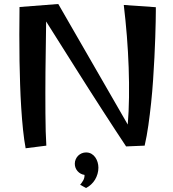

<svg xmlns="http://www.w3.org/2000/svg" viewBox="-20 -732 871 965"><path d="M763.2 -695.8Q763.2 -695.8 763.2 -676.3Q763.2 -656.7 762.5 -622.6Q761.7 -588.4 760.3 -542.2Q758.8 -496.1 756.1 -442.4Q753.4 -388.7 749.5 -330.6Q745.6 -272.5 739.5 -214.6Q733.4 -156.7 725.6 -101.8Q717.8 -46.9 707 0L613.8 3.9Q589.4 -32.7 559.1 -79.1Q528.8 -125.5 495.8 -176.5Q462.9 -227.5 429 -280.5Q395 -333.5 363.8 -383.3Q290 -500 211.9 -624Q209.5 -491.2 208.5 -371.1Q208 -319.8 208 -266.6Q208 -213.4 208.3 -164.1Q208.5 -114.7 209.7 -72.3Q210.9 -29.8 212.9 0L108.9 13.2Q101.1 -27.8 95.7 -80.1Q90.3 -132.3 86.7 -189.9Q83 -247.6 81.1 -307.4Q79.1 -367.2 78.1 -423.8Q76.2 -556.2 78.1 -696.8L272.9 -711.9L622.1 -106Q627.4 -169.4 628.4 -242.4Q629.4 -315.4 626.7 -393.1Q624 -470.7 617.7 -550.3Q611.3 -629.9 602.1 -707ZM382.8 196.8Q391.1 187 397.9 175.3Q404.8 163.6 404.8 149.9V147Q383.8 144 369.9 128.2Q356 112.3 356 90.8Q356 79.1 360.6 68.6Q365.2 58.1 372.8 50.5Q380.4 43 390.6 38.6Q400.9 34.2 412.6 34.2Q427.7 34.2 439.2 40.8Q450.7 47.4 458.5 58.3Q466.3 69.3 470.5 83Q474.6 96.7 474.6 110.8Q474.6 126.5 470.2 141.8Q465.8 157.2 457.8 170.7Q449.7 184.1 438.2 194.8Q426.8 205.6 412.6 212.9Z"/></svg>

Font: Original Surfer
Style: Regular
Weight: 400
Designer: Astigmatic (AOETI)
Foundry: Astigmatic (AOETI)
Version: Version 1.001